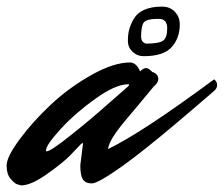

<svg xmlns="http://www.w3.org/2000/svg" viewBox="-65 -542 677 581"><path d="M178 -42 186 -106Q186 -109 184.5 -109Q183 -109 179 -105Q166 -91 146 -70.5Q126 -50 77.5 -15.5Q29 19 -1 19Q-6 18 -13.5 15.5Q-21 13 -33 -1Q-45 -15 -45 -41Q-45 -67 -5.5 -120.5Q34 -174 89 -225.5Q144 -277 211.5 -315Q279 -353 329 -353Q348 -352 359 -326Q369 -336 377 -336Q385 -336 396 -324Q402 -323 408 -317.5Q414 -312 414 -302Q414 -292 400 -280Q379 -254 351 -221Q323 -188 311 -173.5Q299 -159 286 -141Q264 -110 262 -91Q364 -140 583 -302Q592 -295 592 -285Q592 -275 584 -268Q576 -261 564.5 -251Q553 -241 519 -212Q485 -183 453.5 -156.5Q422 -130 381.5 -97.5Q341 -65 309 -42Q232 13 213 13Q194 13 186 1Q178 -11 178 -42ZM76 -84Q88 -84 149.5 -133Q211 -182 266 -231L322 -280Q326 -284 326 -285.5Q326 -287 323 -287Q285 -287 224 -243.5Q163 -200 118.5 -151.5Q74 -103 74 -86Q74 -84 76 -84ZM425 -522Q458 -522 473 -494Q479 -483 479 -468Q479 -427 454.5 -399.5Q430 -372 370 -372Q350 -372 336 -385.5Q322 -399 322 -418Q322 -437 325.5 -451Q329 -465 338 -482Q360 -522 425 -522ZM415 -485Q379 -485 370.5 -474.5Q362 -464 362 -431Q362 -414 377 -410Q416 -410 428.5 -419Q441 -428 441 -456.5Q441 -485 415 -485Z"/></svg>

Font: Mr Dafoe
Style: Regular
Weight: 400
Designer: Alejandro Paul
Foundry: Alejandro Paul
Version: Version 1.000